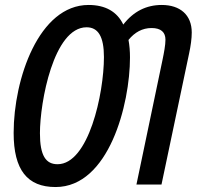

<svg xmlns="http://www.w3.org/2000/svg" viewBox="-20 -744 796 774"><path d="M204 10C419 10 504 -324 504 -512C504 -538 502 -562 498 -583C523 -614 554 -631 591 -631C629 -631 647 -614 647 -584C647 -562 641 -531 635 -502L530 0H631L742 -527C749 -559 753 -589 753 -613C753 -684 706 -724 632 -724C570 -724 518 -698 477 -645C452 -697 405 -724 337 -724C137 -724 35 -426 35 -208C35 -59 90 10 204 10ZM212 -82C165 -82 141 -116 141 -207C141 -332 196 -634 329 -634C376 -634 399 -596 399 -514C399 -366 337 -82 212 -82Z"/></svg>

Font: Noto Sans UI Condensed Medium
Style: Italic
Weight: 500
Width: 3
Italic angle: -12°
Designer: Monotype Design Team
Foundry: Monotype Imaging Inc.
Version: Version 1.901